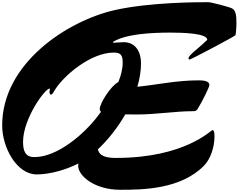

<svg xmlns="http://www.w3.org/2000/svg" viewBox="-20 -1607 2198 1769"><path d="M0 -451.7C0 -247.1 134.3 0 318.4 0C444.8 0 592.8 -45.4 702.1 -100.6C700.7 -93.3 700.2 -86.4 700.2 -79.6C700.2 13.7 852.1 141.6 1086.9 141.6C1293.9 141.6 1647.5 138.2 1861.8 -83C1917.5 -140.6 1956.1 -247.6 1956.1 -348.1C1956.1 -372.6 1955.1 -408.2 1938.5 -408.2C1921.4 -408.2 1686 -151.9 1046.9 -151.9C976.6 -151.9 895 -162.1 882.3 -231.4C978 -321.8 1065.9 -433.6 1134.3 -553.2C1168.5 -552.7 1202.6 -552.2 1237.8 -552.2C1424.3 -552.2 1591.3 -582.5 1759.3 -582.5C1777.8 -582.5 1790 -585.9 1799.3 -600.6C1850.6 -682.6 1909.2 -808.1 1909.2 -822.3C1909.2 -859.9 1859.9 -866.7 1811.5 -866.7C1604 -866.7 1433.1 -826.7 1245.6 -807.6C1267.1 -881.3 1279.3 -954.6 1279.3 -1023.9C1279.3 -1122.1 1233.9 -1218.3 1120.1 -1218.3C1083 -1218.3 1047.4 -1213.4 1024.4 -1213.4C1022 -1213.4 1021 -1215.8 1021 -1218.3C1021 -1219.2 1021 -1220.2 1021.5 -1221.2C1137.7 -1293.5 1368.2 -1306.6 1550.8 -1306.6C1649.9 -1306.6 1889.2 -1302.2 1889.2 -1241.2C1889.2 -1237.3 1880.4 -1231.9 1876 -1227.5C1814.5 -1166 1717.3 -1098.6 1717.3 -1071.8C1717.3 -1062 1720.7 -1058.6 1726.6 -1058.6C1740.7 -1058.6 2129.9 -1265.6 2148.4 -1281.7C2153.3 -1286.1 2158.2 -1348.6 2158.2 -1394C2158.2 -1449.2 2156.7 -1510.3 2117.7 -1529.8C2084 -1545.9 1922.9 -1586.9 1899.4 -1586.9C1805.2 -1586.9 1364.8 -1586.9 1042.5 -1515.1C601.1 -1416.9 0 -1023.4 0 -451.7ZM1110.4 -1028.8C1110.4 -972.2 1094.7 -911.1 1070.3 -851.1C1001.5 -816.9 898.9 -655.3 898.9 -602.1C898.9 -591.3 903.3 -583 910.6 -576.7L861.3 -512.2C756.8 -380.9 515.1 -159.7 297.4 -159.7C213.4 -159.7 192.4 -213.9 192.4 -301.8C193.4 -514.2 394 -791 437 -791C439.5 -791 439.9 -789.1 439.9 -785.6C439.9 -784.2 436 -768.6 436 -765.1C436 -752.4 436.5 -735.4 449.7 -735.4C462.9 -735.4 475.1 -761.2 480 -769.5C563 -910.6 816.9 -1122.6 1027.8 -1122.6C1094.2 -1122.6 1110.4 -1097.2 1110.4 -1028.8Z"/></svg>

Font: Bodega Script
Style: Medium
Weight: 500
Italic angle: 39.7°
Version: Version 001.000